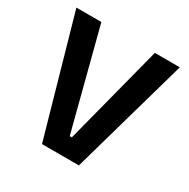

<svg xmlns="http://www.w3.org/2000/svg" viewBox="-147 -773 890 906"><g transform="rotate(30 298.0 -319.5)"><path d="M398.5 0H197.5L16 -639H152L292 -98H303.5L443.5 -639H579.5Z"/></g></svg>

Font: Anek Kannada Medium SemiBold
Style: Regular
Weight: 600
Version: Version 1.003